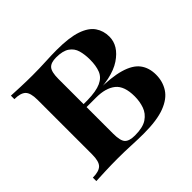

<svg xmlns="http://www.w3.org/2000/svg" viewBox="-128 -668 820 820"><g transform="rotate(-45 282.0 -258.0)"><path d="M302 -516Q378 -516 421.5 -501Q465 -486 483.5 -459Q502 -432 502 -397Q502 -342 444 -303Q386 -264 267 -265Q267 -265 261.5 -266.5Q256 -268 250 -269.5Q244 -271 244 -271Q297 -272 325.5 -285Q354 -298 364 -323.5Q374 -349 374 -386Q374 -417 367 -441.5Q360 -466 339 -480.5Q318 -495 278 -495Q246 -495 233 -480Q220 -465 220 -423V-93Q220 -49 233.5 -35Q247 -21 281 -21Q329 -21 354 -38Q379 -55 388.5 -82Q398 -109 398 -140Q398 -203 366.5 -228Q335 -253 278 -253H150Q150 -253 150 -262Q150 -271 150 -271H287L302 -269Q385 -269 435 -254.5Q485 -240 506.5 -211.5Q528 -183 528 -141Q528 -100 507.5 -68Q487 -36 440 -18Q393 0 313 0Q281 0 240.5 -2Q200 -4 157 -4Q121 -4 83 -2.5Q45 -1 26 0V-21Q63 -21 78.5 -36Q94 -51 94 -93V-423Q94 -465 78.5 -480Q63 -495 26 -495V-516Q44 -515 81 -513.5Q118 -512 153 -512Q195 -512 234 -514Q273 -516 302 -516Z"/></g></svg>

Font: Playfair Display SemiBold
Style: Regular
Weight: 600
Designer: Claus Eggers Sørensen
Foundry: Claus Eggers Sørensen
Version: Version 1.203